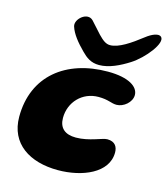

<svg xmlns="http://www.w3.org/2000/svg" viewBox="-119 -868 868 997"><g transform="rotate(15 315.0 -369.5)"><path d="M350.5 -545.5C403.5 -545.5 459.5 -573 507.5 -603.5C574 -645.5 652.5 -744 623.5 -771C609 -784.5 574.5 -771 543.5 -746.5C484.5 -700.5 425 -660 379 -660C356.5 -660 339.5 -673.5 315 -698.5C296 -718 282 -736.5 258.5 -761C224 -797 162 -743.5 174 -705.5C186 -667.5 216.5 -630 255 -591.5C280.5 -565.5 306.5 -545.5 350.5 -545.5ZM285 37C415.5 37 549 -17.5 549 -128C549 -157 536 -184.5 492.5 -184.5C466.5 -184.5 403 -150.5 331.5 -150.5C273 -150.5 241 -178 241 -232.5C241 -317 305 -385 391.5 -385C446 -385 462.5 -369.5 491.5 -369.5C529 -369.5 571 -403.5 571 -443C571 -486.5 519 -524.5 405.5 -524.5C180 -524.5 20 -399 20 -179.5C20 -34.5 133.5 37 285 37Z"/></g></svg>

Font: Gluten
Style: Bold Italic
Weight: 700
Italic angle: -13°
Designer: Tyler Finck
Foundry: Etcetera Type Company
Version: Version 0.920